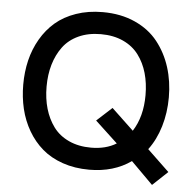

<svg xmlns="http://www.w3.org/2000/svg" viewBox="-53 -753 877 860"><g transform="rotate(5 385.5 -323.0)"><path d="M661.6 52.7 563 -45.9Q484.9 9.3 375 9.3Q309.6 9.3 255.4 -9.5Q201.2 -28.3 163.1 -61.3Q125 -94.2 98.9 -139.2Q72.8 -184.1 60.3 -236.1Q47.9 -288.1 47.9 -345.2Q47.9 -402.3 60.3 -454.1Q72.8 -505.9 98.9 -551Q125 -596.2 163.1 -628.9Q201.2 -661.6 255.4 -680.4Q309.6 -699.2 375 -699.2Q456.5 -699.2 520.3 -670.4Q584 -641.6 623.3 -592Q662.6 -542.5 682.6 -479.5Q702.6 -416.5 702.6 -344.2Q702.6 -275.4 684.1 -213.4Q665.5 -151.4 630.9 -105.5L729.5 -11.2ZM375 -89.8Q440.9 -89.8 488.3 -118.7L387.2 -212.9L455.6 -275.4L554.7 -181.6Q597.7 -248.5 597.7 -345.2Q597.7 -398.9 584.7 -444.1Q571.8 -489.3 545.4 -524.7Q519 -560.1 475.6 -580.1Q432.1 -600.1 375 -600.1Q318.4 -600.1 274.9 -580.1Q231.4 -560.1 205.3 -524.7Q179.2 -489.3 166 -444.1Q152.8 -398.9 152.8 -345.2Q152.8 -291.5 166 -246.1Q179.2 -200.7 205.3 -165.3Q231.4 -129.9 274.9 -109.9Q318.4 -89.8 375 -89.8Z"/></g></svg>

Font: HK Grotesk SemiBold Legacy
Style: Regular
Weight: 600
Designer: Alfredo Marco Pradil
Foundry: Hanken Design Co.
Version: Version 2.022;PS 002.022;hotconv 1.0.88;makeotf.lib2.5.64775